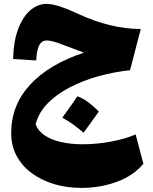

<svg xmlns="http://www.w3.org/2000/svg" viewBox="-20 -589 772 971"><path d="M46.4 -290.5Q48.3 -378.9 71.5 -441.2Q94.7 -503.4 132.6 -536.4Q170.4 -569.3 215.8 -569.3Q244.6 -569.3 287.1 -554.9Q329.6 -540.5 383.8 -515.1Q458 -481 536.6 -461.7Q615.2 -442.4 691.9 -442.4L637.7 -233.9Q557.6 -225.6 479.2 -203.9Q400.9 -182.1 334 -147.7Q267.1 -113.3 221.2 -66.4Q175.3 -19.5 160.2 39.1Q172.9 74.2 207.3 96.7Q241.7 119.1 291.3 129.9Q340.8 140.6 397 140.6Q467.8 140.6 540.3 127.2Q612.8 113.8 666 90.8L705.1 239.3Q654.8 299.8 570.6 330.6Q486.3 361.3 391.6 361.3Q318.8 361.3 254.6 342.3Q190.4 323.2 141.4 287.4Q92.3 251.5 64.5 200.2Q36.6 148.9 36.6 84Q36.6 -56.2 131.6 -159.9Q226.6 -263.7 404.3 -322.8Q377.4 -333 349.6 -343.5Q321.8 -354 296.4 -363.3Q243.7 -384.3 216.8 -384.3Q190.9 -384.3 178.2 -359.9Q165.5 -335.4 163.1 -283.2ZM371.7 -102.2Q402.1 -90.7 429.1 -70.1Q456.1 -49.4 479.8 -24.8Q460.9 1.6 441.8 28.4Q422.7 55.2 402.5 82.4Q379.2 61.8 352.6 42.4Q326 23.1 295.3 6Q315.5 -21.7 334.4 -48.5Q353.3 -75.3 371.7 -102.2Z"/></svg>

Font: Pinar-DS1-FD ExtraBold
Style: Regular
Weight: 800
Designer: Amin Abedi
Version: Version 2.000